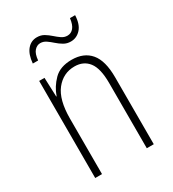

<svg xmlns="http://www.w3.org/2000/svg" viewBox="-174 -809 816 906"><g transform="rotate(-30 233.5 -356.5)"><path d="M258 -539Q324 -539 359.5 -497Q395 -455 395 -365V0H357V-356Q357 -435 330 -470Q303 -505 254 -505Q192 -505 152.5 -455Q113 -405 113 -302V0H76V-529H105L109 -425H111Q126 -469 160.5 -504Q195 -539 258 -539ZM91 -615Q95 -663 116 -688Q137 -713 169 -713Q191 -713 207.5 -703Q224 -693 238.5 -680Q253 -667 267.5 -657Q282 -647 299 -647Q319 -647 332.5 -663Q346 -679 350 -713H378Q376 -664 353.5 -639.5Q331 -615 299 -615Q278 -615 261 -625Q244 -635 229.5 -648Q215 -661 200.5 -671Q186 -681 169 -681Q151 -681 137 -665.5Q123 -650 120 -615Z"/></g></svg>

Font: Noto Sans Lao Condensed ExtraLight
Style: Regular
Weight: 200
Width: 3
Designer: Monotype Design Team
Foundry: Monotype Imaging Inc.
Version: Version 2.003; ttfautohint (v1.8.4.7-5d5b)